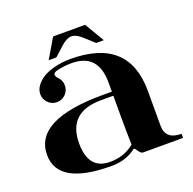

<svg xmlns="http://www.w3.org/2000/svg" viewBox="-135 -907 1064 1056"><g transform="rotate(-20 397.0 -379.0)"><path d="M283.7 -768.8H470.9L538.8 -654.1H493.9L438.2 -704.6Q404.5 -735.1 377.4 -735.1Q350.1 -735.1 316.4 -704.6L260.7 -654.1H215.8ZM108.6 -493.9Q108.6 -519 123.8 -540.5Q156.7 -586.7 224.6 -605.5Q275.6 -620.1 328.6 -620.1Q670.9 -620.1 670.9 -309.6V-106Q670.9 -23.9 764.6 -23.9V0H530.3Q518.6 0 505.6 -19.5Q492.7 -39.1 488 -36.1Q429 10.7 342.8 10.7Q29.3 10.7 29.3 -167Q29.3 -373 430.7 -373H483.4V-426.8Q483.4 -596.2 328.6 -596.2Q286.6 -596.2 245.6 -586.9Q219 -581.1 219 -567.1Q219 -557.6 231.4 -544.4Q252.4 -523.9 252.4 -493.7Q252.4 -463.9 231.4 -442.9Q210.4 -421.9 180.7 -421.9Q150.9 -421.9 129.9 -442.9Q108.9 -463.9 108.6 -493.9ZM483.4 -349.1H411.1Q216.8 -349.1 216.8 -167Q216.8 -13.2 342.8 -13.2Q426 -13.2 485.8 -62.5Q483.4 -135.3 483.4 -215.1Z"/></g></svg>

Font: itsadzoke
Style: Regular
Weight: 700
Width: 7
Version: Version 0.45